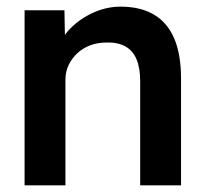

<svg xmlns="http://www.w3.org/2000/svg" viewBox="-20 -558 607 578"><path d="M54 -527H174L176 -419L153 -407Q163 -443 192 -472.5Q221 -502 261 -520Q301 -538 343 -538Q403 -538 443.5 -514Q484 -490 504.5 -442Q525 -394 525 -322V0H402V-313Q402 -353 391 -379.5Q380 -406 357 -418.5Q334 -431 301 -430Q274 -430 251.5 -421.5Q229 -413 212.5 -397.5Q196 -382 186.5 -362Q177 -342 177 -318V0H116Q98 0 82.5 0Q67 0 54 0Z"/></svg>

Font: Our Lexend Medium
Style: Regular
Weight: 500
Designer: Bonnie Shaver-Troup, Thomas Jockin
Foundry: Lexend
Version: Version 1.007